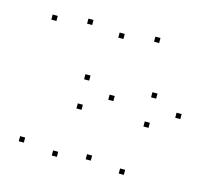

<svg xmlns="http://www.w3.org/2000/svg" viewBox="-84 -632 787 729"><g transform="rotate(15 310.0 -267.0)"><path d="M505.2 -194.6V-214.6H485.2V-194.6ZM613.3 -257.8V-277.8H593.3V-257.8ZM460.9 -516V-536H440.9V-516ZM325.8 -495.8V-515.8H305.8V-495.8ZM613.3 -257.8V-277.8H593.3V-257.8ZM504.6 -309.2V-329.2H484.6V-309.2ZM325.8 -17.7V-37.7H305.8V-17.7ZM460.9 2.2V-17.8H440.9V2.2ZM241.9 -194.9V-214.9H221.9V-194.9ZM350 -258.1V-278.1H330V-258.1ZM197.6 -516.3V-536.3H177.6V-516.3ZM62.5 -496.1V-516.1H42.5V-496.1ZM350 -258.1V-278.1H330V-258.1ZM241.2 -309.5V-329.5H221.2V-309.5ZM62.5 -18V-38H42.5V-18ZM197.6 1.8V-18.2H177.6V1.8Z"/></g></svg>

Font: Monaspace Xenon Dots Var
Style: Regular
Weight: 400
Designer: Riley Cran and the Lettermatic Team
Version: Version 1.100 (Monaspace Xenon Dots)